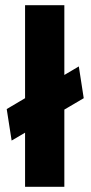

<svg xmlns="http://www.w3.org/2000/svg" viewBox="-20 -723 351 743"><path d="M25 -179 6 -301 285 -466 304 -343ZM77 0V-703H229V0Z"/></svg>

Font: Cairo Play ExtraBold
Style: Regular
Weight: 800
Version: Version 3.119